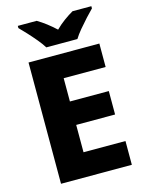

<svg xmlns="http://www.w3.org/2000/svg" viewBox="-136 -1104 826 1092"><g transform="rotate(-15 277.5 -558.5)"><path d="M501 -93H84V-807H501V-669H254V-532H483V-394H254V-233H501ZM204 -864Q190 -887 167.5 -914Q145 -941 121.5 -966.5Q98 -992 79 -1011V-1024H190Q217 -1008 242.5 -988.5Q268 -969 295 -944Q320 -969 347.5 -989Q375 -1009 401 -1024H512V-1011Q494 -993 470.5 -967.5Q447 -942 424 -914.5Q401 -887 387 -864Z"/></g></svg>

Font: Noto Sans Kannada UI ExtraBold
Style: Regular
Weight: 800
Designer: Jelle Bosma - Monotype Design Team
Foundry: Monotype Imaging Inc.
Version: Version 2.005; ttfautohint (v1.8.4.7-5d5b)